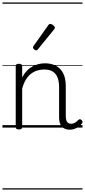

<svg xmlns="http://www.w3.org/2000/svg" viewBox="-20 -1030 686 1550"><path d="M542 17Q522 17 506 10.5Q490 4 479 -8Q468 -20 462.5 -38.5Q457 -57 457 -82V-326Q457 -371 445 -403Q433 -435 406.5 -452Q380 -469 337 -469Q309 -469 282 -461Q255 -453 231.5 -435.5Q208 -418 189.5 -388Q171 -358 159 -314V-4Q159 6 152.5 10.5Q146 15 132 15Q119 15 113 10.5Q107 6 107 -4V-496Q107 -506 113 -510.5Q119 -515 132 -515Q146 -515 152.5 -510.5Q159 -506 159 -496V-405Q176 -437 197 -459Q218 -481 242.5 -494Q267 -507 292.5 -513Q318 -519 344 -519Q392 -519 429.5 -500Q467 -481 489 -440.5Q511 -400 511 -334V-94Q511 -74 515 -60Q519 -46 528.5 -38.5Q538 -31 553 -31Q563 -31 573 -34Q583 -37 593 -44.5Q603 -52 613 -62Q619 -68 625.5 -67.5Q632 -67 639 -60Q645 -54 646 -47.5Q647 -41 642 -34Q631 -19 614.5 -7Q598 5 580 11Q562 17 542 17ZM273 -623Q266 -623 256 -631Q246 -639 246 -647Q246 -649 247.5 -651.5Q249 -654 251 -659L370 -827Q374 -833 377.5 -835Q381 -837 387 -837Q393 -837 401.5 -832Q410 -827 416.5 -820.5Q423 -814 423 -807Q423 -803 421.5 -800Q420 -797 417 -793L286 -632Q280 -623 273 -623ZM0 490H646V500H0ZM0 -20H646V0H0ZM0 -505H646V-500H0ZM0 -1010H646V-1000H0Z"/></svg>

Font: Playwrite ES Guides
Style: Regular
Weight: 400
Designer: Veronika Burian, José Scaglione
Foundry: TypeTogether
Version: Version 1.003